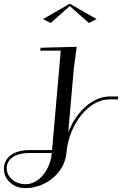

<svg xmlns="http://www.w3.org/2000/svg" viewBox="-208 -645 626 985"><path d="M148.2 -625 12.2 -547 52.2 -527 150 -614 247.8 -527 287.8 -547 151.8 -625ZM57.8 140C50 228.3 -10 300 -76.2 300C-131.5 300 -173.5 263.6 -173.5 217.5C-173.5 169 -126.3 140 -60.2 140ZM185.4 -405 0 -400 -1.3 -385H103.7L83.6 -155L59.1 125H-58.9C-134.1 125 -188 161.2 -188 220.8C-188 276.3 -140.7 320 -78.5 320C29.6 320 124.1 239.4 132.8 140C146 -11.8 249.7 -135 351.8 -135H396.8L398.1 -150H353.1C268.4 -150 183.3 -73.4 142 34.6L170.4 -290L170.4 -290Z"/></svg>

Font: Galberik
Style: Regular
Weight: 400
Designer: Gluk
Foundry: Gluk
Version: Version 0.50